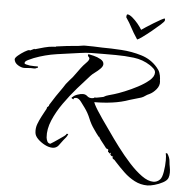

<svg xmlns="http://www.w3.org/2000/svg" viewBox="-64 -649 848 865"><g transform="rotate(5 359.5 -216.0)"><path d="M479 -596Q488 -595 501 -584Q514 -573 526 -558.5Q538 -544 545 -532Q550 -536 565 -545.5Q580 -555 597.5 -566Q615 -577 629 -584.5Q643 -592 646 -592Q648 -592 648 -588.5Q648 -585 648 -583Q647 -578 631 -563.5Q615 -549 593.5 -531.5Q572 -514 554 -501Q536 -488 531 -487L529 -490Q511 -517 500.5 -537.5Q490 -558 475 -580Q472 -583 474 -589Q474 -596 479 -596ZM634 164Q603 164 576 150Q549 136 526.5 114.5Q504 93 484 71Q482 68 476 62L474 61L471 59Q463 54 470 47L468 48Q464 48 459.5 44.5Q455 41 456 37L457 36V34Q457 33 457.5 32.5Q458 32 458 32H456Q453 35 452 35Q448 35 448 30H447Q444 30 444 26Q444 22 445 21Q445 18 442.5 17Q440 16 438 15Q436 15 434 13Q433 11 424.5 0.5Q416 -10 408 -20.5Q400 -31 400 -32V-35H399Q396 -35 396 -36Q390 -43 384.5 -51Q379 -59 374 -66Q358 -88 348 -113Q338 -138 322 -160Q315 -169 303.5 -185Q292 -201 280 -201Q278 -201 273.5 -200Q269 -199 268 -193L264 -196H261L260 -203H263Q270 -211 284.5 -216Q299 -221 309 -221Q321 -221 329 -213.5Q337 -206 348 -206Q350 -206 355.5 -206.5Q361 -207 362 -210Q370 -209 382 -212Q394 -215 402 -216Q413 -223 425.5 -226Q438 -229 450 -233Q467 -238 495.5 -249.5Q524 -261 553.5 -276.5Q583 -292 603.5 -309.5Q624 -327 624 -345Q624 -355 615.5 -363Q607 -371 598 -377Q564 -399 523 -404Q482 -409 441 -409H384Q357 -409 331 -408.5Q305 -408 279 -404Q227 -397 175.5 -389.5Q124 -382 74 -363Q67 -360 50.5 -352.5Q34 -345 35 -337Q35 -333 42.5 -331.5Q50 -330 60 -328Q71 -327 81 -327Q91 -327 96 -327L97 -321H93Q87 -316 78.5 -316.5Q70 -317 64 -317Q57 -317 50 -316Q43 -315 35 -315Q22 -315 6.5 -324.5Q-9 -334 -11 -350Q-11 -357 2 -368Q15 -379 30 -388Q45 -397 51 -397Q51 -397 52 -397Q53 -397 54 -396H55L74 -405L75 -403Q96 -409 117.5 -415Q139 -421 161 -422Q163 -422 166 -422Q169 -422 170 -424Q196 -428 220 -430.5Q244 -433 269 -435Q277 -436 285 -437.5Q293 -439 300 -439Q319 -439 338.5 -438.5Q358 -438 377 -437Q417 -437 464.5 -434Q512 -431 556 -417.5Q600 -404 629 -370Q639 -359 643.5 -347Q648 -335 649 -320Q649 -317 649 -314Q649 -311 650 -308Q652 -289 638 -272Q624 -255 607 -247Q597 -243 589 -237Q581 -231 572 -228Q560 -224 546.5 -220.5Q533 -217 521 -213Q485 -200 444.5 -194.5Q404 -189 363 -189Q366 -180 374.5 -165.5Q383 -151 392.5 -137.5Q402 -124 406 -117Q420 -98 442 -66Q464 -34 491.5 2.5Q519 39 548.5 71.5Q578 104 606.5 124.5Q635 145 659 145Q676 145 689 132Q698 123 702.5 96Q707 69 707 44Q707 24 704 12H711V14H712Q723 31 724 48Q725 61 727.5 73Q730 85 730 98Q730 111 726 122Q721 134 703.5 143.5Q686 153 666 158.5Q646 164 634 164ZM193 32Q177 32 158.5 22.5Q140 13 126 -1Q112 -15 111 -30Q109 -50 116 -68.5Q123 -87 131 -102Q135 -110 139 -117Q143 -124 146 -130Q153 -140 153 -147Q155 -149 159 -152.5Q163 -156 161 -158Q188 -202 217 -242Q220 -246 222.5 -250.5Q225 -255 228 -259Q235 -268 242.5 -276.5Q250 -285 257 -293Q268 -307 278 -321.5Q288 -336 299 -349Q304 -355 314 -365Q324 -375 324 -383Q324 -386 321 -389L319 -391Q316 -394 316 -399L319 -402Q325 -401 342 -397Q359 -393 374 -384.5Q389 -376 389 -363Q389 -353 378 -342Q367 -331 354.5 -322Q342 -313 335 -305Q311 -279 280.5 -244Q250 -209 222 -169.5Q194 -130 177 -89.5Q160 -49 163 -12Q164 -3 168 5.5Q172 14 182 15Q187 12 198 5Q209 -2 220 -10Q232 -18 241.5 -25Q251 -32 251 -36H259Q255 -25 250.5 -20Q246 -15 239 -6Q230 7 220 19.5Q210 32 193 32Z"/></g></svg>

Font: Qwitcher Grypen
Style: Bold
Weight: 700
Designer: Robert E. Leuschke
Foundry: Robert E. Leuschke
Version: Version 1.100; ttfautohint (v1.8.3)